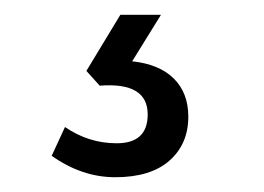

<svg xmlns="http://www.w3.org/2000/svg" viewBox="-20 -26 358 260"><path d="M50 185 68 146Q100 168 138 168Q180 168 180 129Q180 85 115 90L97 70L143 -6H198L159 57Q196 61 215.5 80.5Q235 100 235 132Q235 169 209.5 191.5Q184 214 136 214Q91 214 50 185Z"/></svg>

Font: Niramit Light
Style: Regular
Weight: 300
Designer: Katatrad Aksorn Co.,Ltd.
Foundry: Cadson Demak Co.,Ltd.
Version: Version 1.000; ttfautohint (v1.6)